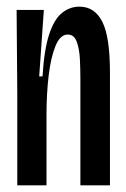

<svg xmlns="http://www.w3.org/2000/svg" viewBox="-20 -558 378 578"><path d="M32 0V-281L30 -528H112L98 -328H108Q113 -409 128 -454.5Q143 -500 166.5 -519Q190 -538 219 -538Q265 -538 288 -492.5Q311 -447 311 -340V0H222V-322Q222 -349 220.5 -380Q219 -411 211 -432.5Q203 -454 184 -454Q161 -454 147 -419.5Q133 -385 126.5 -330.5Q120 -276 120 -213V0Z"/></svg>

Font: Bricolage Grotesque 48pt Condensed
Style: Regular
Weight: 400
Width: 3
Designer: Mathieu Triay
Foundry: Atelier Triay
Version: Version 1.000; ttfautohint (v1.8.4.7-5d5b);gftools[0.9.32]